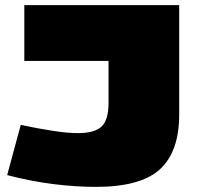

<svg xmlns="http://www.w3.org/2000/svg" viewBox="-20 -720 774 750"><path d="M8 -36 61 -232Q133 -217 189 -208.5Q245 -200 285 -200Q349 -200 376.5 -225.5Q404 -251 404 -318V-482H75V-700H680V-273Q680 -128 605 -59Q530 10 355 10Q275 10 187.5 -1Q100 -12 8 -36Z"/></svg>

Font: Georama Extended Black
Style: Regular
Weight: 900
Width: 7
Designer: Jean-Baptiste Levee
Foundry: Production Type
Version: Version 1.000